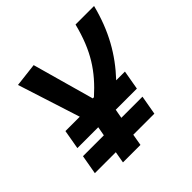

<svg xmlns="http://www.w3.org/2000/svg" viewBox="-179 -857 1016 1016"><g transform="rotate(-45 329.5 -349.0)"><path d="M64.5 -224.1H220.7L211.4 -172.9H55.2L36.1 -64.9H192.9L181.6 0H312.5L323.7 -64.9H481.4L500.5 -172.9H342.3L351.6 -224.1H509.8L528.8 -332.5H463.4C556.6 -431.6 620.6 -543.5 658.7 -693.4H520C480 -535.2 418.9 -444.3 316.9 -352.5H308.1L211.4 -698.2L78.6 -682.6L190.9 -332.5H83.5Z"/></g></svg>

Font: Cascadia Code
Style: Bold Italic
Weight: 700
Italic angle: -10°
Monospace: yes
Designer: Aaron Bell
Foundry: Saja Typeworks
Version: Version 2404.023